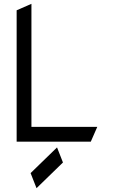

<svg xmlns="http://www.w3.org/2000/svg" viewBox="-20 -758 602 1014"><path d="M141.6 156.2 281.2 20.5 312.5 100.1 172.9 235.8ZM67.9 -703.6 146 -737.8V-87.9H493.7L459.5 -9.8H67.9Z"/></svg>

Font: NovaMono
Style: Regular
Weight: 400
Monospace: yes
Version: Version 1.2